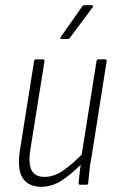

<svg xmlns="http://www.w3.org/2000/svg" viewBox="-20 -710 449 738"><path d="M138 8Q89 8 67 -26Q45 -60 57 -135L111 -475Q113 -482 118 -482H144Q152 -482 151 -475L97 -137Q88 -81 101.5 -55.5Q115 -30 151 -30Q187 -30 224 -55.5Q261 -81 304 -126L300 -87Q261 -46 221.5 -19Q182 8 138 8ZM288 0Q282 0 282 -6Q284 -28 287 -53.5Q290 -79 293 -99V-109L351 -475Q352 -482 358 -482H384Q391 -482 390 -475L333 -114Q327 -84 324 -56.5Q321 -29 319 -6Q319 0 313 0ZM217 -560Q213 -560 212.5 -562Q212 -564 213 -567L295 -684Q298 -690 304 -690H333Q336 -690 337.5 -687.5Q339 -685 336 -682L249 -565Q246 -560 239 -560Z"/></svg>

Font: Sofia Sans Condensed ExtraLight
Style: Italic
Weight: 250
Italic angle: -9°
Version: Version 4.100